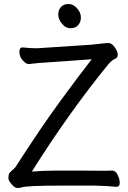

<svg xmlns="http://www.w3.org/2000/svg" viewBox="-20 -926 640 959"><path d="M384 -839Q384 -815 370 -800Q356 -785 332 -785Q308 -785 289.5 -807.5Q271 -830 271 -853Q271 -876 284.5 -891Q298 -906 322 -906Q346 -906 365 -884.5Q384 -863 384 -839ZM374 -74 502 -73Q524 -73 539 -74H540Q557 -74 567.5 -53Q578 -32 578 -12.5Q578 7 561 7H560Q522 3 457 1H292Q113 1 88 10Q79 13 66.5 13Q54 13 38 -5.5Q22 -24 22 -36.5Q22 -49 24.5 -56Q27 -63 40 -74.5Q53 -86 57 -91Q185 -290 279.5 -419Q374 -548 438 -630L199 -613Q175 -612 155 -609.5Q135 -607 124 -606H123Q110 -606 93.5 -624.5Q77 -643 77 -666Q77 -689 91 -689H93Q137 -685 155.5 -685Q174 -685 198 -687L440 -703Q462 -705 484.5 -708Q507 -711 522.5 -711Q538 -711 553 -690Q568 -669 568 -653.5Q568 -638 557 -633Q541 -628 522 -606Q328 -369 139 -69Q200 -74 264 -74Z"/></svg>

Font: LXGW WenKai Medium
Style: Regular
Weight: 500
Designer: LXGW / Fontworks Inc.
Foundry: LXGW / Fontworks Inc.
Version: Version 1.501; October 10, 2024